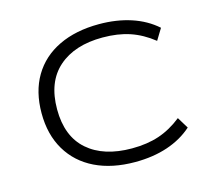

<svg xmlns="http://www.w3.org/2000/svg" viewBox="-103 -838 1076 972"><g transform="rotate(-15 435.0 -352.0)"><path d="M491 9Q370 9 281.5 -34Q193 -77 144.5 -158.5Q96 -240 96 -352Q96 -465 144 -546Q192 -627 281.5 -670Q371 -713 493 -713Q585 -713 661 -688Q737 -663 792 -614L756 -555Q698 -601 635.5 -622Q573 -643 493 -643Q346 -643 261.5 -568.5Q177 -494 177 -351Q177 -209 261 -135.5Q345 -62 493 -62Q573 -62 635.5 -83Q698 -104 756 -150L792 -91Q737 -42 661 -16.5Q585 9 491 9Z"/></g></svg>

Font: Nunito Sans 7pt Expanded Light
Style: Regular
Weight: 300
Width: 7
Designer: Vernon Adams
Foundry: Vernon Adams
Version: Version 3.101;gftools[0.9.27]